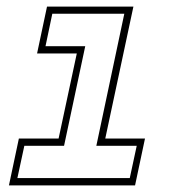

<svg xmlns="http://www.w3.org/2000/svg" viewBox="-20 -560 550 580"><path d="M7 0 37 -141.5H157L212 -398.5H92L122 -540H383L298 -141.5H418L388 0ZM32.5 -22H372L393 -119.5H271L355.5 -518.5H138L117.5 -420.5H237.5L173.5 -119.5H53.5Z"/></svg>

Font: Tourney Expanded ExtraLight
Style: Italic
Weight: 200
Width: 7
Italic angle: -12°
Designer: Tyler Finck
Foundry: Etcetera Type Co
Version: Version 1.010; ttfautohint (v1.8.3)